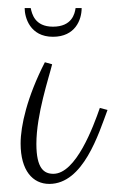

<svg xmlns="http://www.w3.org/2000/svg" viewBox="-20 -506 286 475"><path d="M102 -51C186 -51 224 -175 246 -234L227 -239C211 -193 168 -76 112 -76C89 -76 70 -89 70 -150C70 -223 101 -314 109 -347L91 -352C47 -266 31 -195 31 -151C31 -84 61 -51 102 -51ZM167 -486C165 -472 158 -440 111 -440C66 -440 59 -472 56 -486H41C41 -463 54 -415 111 -415C166 -415 182 -457 182 -486Z"/></svg>

Font: Clicker Script
Style: Regular
Weight: 400
Designer: Astigmatic (AOETI)
Foundry: Astigmatic (AOETI)
Version: Version 1.000